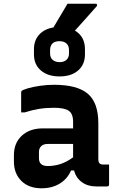

<svg xmlns="http://www.w3.org/2000/svg" viewBox="-20 -1005 640 1035"><path d="M344 -985H495Q501 -985 503 -980.5Q505 -976 501 -971Q478 -945 462 -927Q446 -909 428.5 -889.5Q411 -870 384 -840Q438 -808 438 -740V-712Q438 -657 401 -625Q364 -593 301 -593Q238 -593 200.5 -625Q163 -657 163 -712V-740Q163 -787 191 -818Q219 -849 268 -857Q287 -889 305.5 -920Q324 -951 344 -985ZM301 -783Q250 -783 250 -734V-717Q250 -695 263 -683Q278 -670 301 -670Q325 -670 338.5 -682.5Q352 -695 352 -717V-734Q352 -757 340 -769Q326 -783 301 -783ZM510 -341V-148Q510 -131 517 -124Q523 -118 538 -118H568V-11Q568 0 557 0H498Q453 0 421.5 -23Q390 -46 379 -86H363Q343 -40 301.5 -15Q260 10 204 10Q135 10 95 -30Q55 -70 55 -134V-169Q55 -234 97.5 -273.5Q140 -313 212 -313H374V-348Q374 -392 350.5 -408Q327 -424 271 -424Q228 -424 190.5 -418Q153 -412 113 -399H94V-506Q94 -512 97 -515Q103 -521 130.5 -529Q158 -537 196 -542.5Q234 -548 271 -548Q396 -548 453 -500Q510 -452 510 -341ZM190 -152Q190 -110 237 -110Q273 -110 306.5 -121Q340 -132 374 -157V-229H237Q214 -229 202 -217Q190 -205 190 -187Z"/></svg>

Font: Recursive Sn Lnr St
Style: Bold
Weight: 700
Version: Version 1.079;hotconv 1.0.112;makeotfexe 2.5.65598; ttfautoh